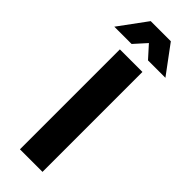

<svg xmlns="http://www.w3.org/2000/svg" viewBox="-319 -929 951 951"><g transform="rotate(45 157.0 -453.5)"><path d="M77 -700H235V0H77ZM86 -907H227L336 -760H214L115 -870H198L99 -760H-22Z"/></g></svg>

Font: Alexandria SemiBold
Style: Regular
Weight: 600
Designer: Mohamed Gaber
Foundry: Kief Type Foundry
Version: Version 5.100